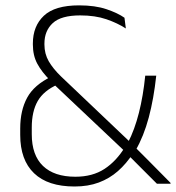

<svg xmlns="http://www.w3.org/2000/svg" viewBox="-20 -668 640 698"><path d="M600 0H550.5Q539 -11.5 524 -26.5Q509 -41.5 493 -57.5Q477 -73.5 462.8 -87.8Q448.5 -102 438.5 -112L432 -119.5L169.5 -367.5L163.5 -374.5Q131.5 -406.5 115.5 -436.5Q99.5 -466.5 99.5 -506V-510Q99.5 -573 139.5 -610.8Q179.5 -648.5 267.5 -648.5Q326 -648.5 367.2 -634.5Q408.5 -620.5 432.5 -603.5L437.5 -564.5Q407.5 -584 366.8 -598Q326 -612 271.5 -612Q202 -612 171.8 -584Q141.5 -556 141.5 -509.5V-506Q141.5 -472.5 157.2 -445.2Q173 -418 202 -390L455 -149.5L465 -139Q477 -127 490.2 -113.8Q503.5 -100.5 517.2 -86.8Q531 -73 545.2 -58.5Q559.5 -44 573.2 -30.2Q587 -16.5 600 -3ZM251 10Q154 10 103.8 -38.2Q53.5 -86.5 53.5 -177.5V-201Q53.5 -266.5 78.8 -313Q104 -359.5 167.5 -390L190 -361Q139 -338.5 117.2 -300.8Q95.5 -263 95.5 -204.5V-180Q95.5 -104 136.2 -64.8Q177 -25.5 254 -25.5Q316.5 -25.5 360 -54Q403.5 -82.5 435 -134.5L445 -149Q469.5 -196.5 485 -257.8Q500.5 -319 508 -393H548Q539 -309 520.8 -240.8Q502.5 -172.5 473 -121.5L464 -111Q439.5 -73 408.8 -46Q378 -19 339.2 -4.5Q300.5 10 251 10Z"/></svg>

Font: Anek Kannada Medium ExtraLight
Style: Regular
Weight: 250
Version: Version 1.003